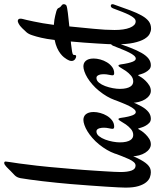

<svg xmlns="http://www.w3.org/2000/svg" viewBox="68 -804 744 920"><g transform="rotate(-90 440.0 -344.0)"><path d="M180.7 -185.1Q183.6 -185.1 185.8 -182.9Q188 -180.7 188 -176.8Q188 -173.3 186.5 -169.9Q176.8 -141.6 167.7 -117.9Q158.7 -94.2 149.9 -74.2Q141.6 -55.2 134 -41.5Q126.5 -27.8 119.4 -18.6Q112.3 -9.3 105.2 -3.7Q98.1 2 90.8 4.4Q83.5 6.8 73.7 6.8Q63 6.8 50.3 2.2Q37.6 -2.4 26.6 -15.6Q15.6 -28.8 8.3 -52.5Q1 -76.2 1 -114.3Q1 -124.5 2.2 -148.9Q3.4 -173.3 5.6 -207.8Q7.8 -242.2 11 -285.6Q14.2 -329.1 18.1 -377.4Q20.5 -407.2 24.2 -442.6Q27.8 -478 31.7 -511.7Q35.6 -545.4 39.6 -573.7Q43.5 -602.1 46.4 -618.2Q49.8 -635.3 59.6 -645Q69.3 -654.8 81.5 -666Q85.9 -670.4 90.8 -675.5Q95.7 -680.7 100.6 -685.1Q105.5 -689.5 110.1 -692.6Q114.7 -695.8 119.1 -695.8Q126 -695.8 126 -689Q126 -683.6 123.5 -669.4Q121.1 -655.3 116.7 -624Q112.3 -592.8 106.2 -539.8Q100.1 -486.8 93.3 -403.8Q91.8 -387.2 89.8 -364.3Q87.9 -341.3 85.9 -315.7Q84 -290 82.3 -263.4Q80.6 -236.8 79.1 -213.1Q77.6 -189.5 76.7 -169.9Q75.7 -150.4 75.7 -138.7Q75.7 -105 82.8 -85.7Q89.8 -66.4 106.4 -66.4Q115.7 -66.4 123 -74.7Q130.4 -83 137.2 -97.4Q144 -111.8 151.4 -131.1Q158.7 -150.4 167.5 -172.9Q169.9 -178.7 173.3 -181.9Q176.8 -185.1 180.7 -185.1Z M442.9 -169.9Q428.2 -126 415.5 -93Q402.8 -60.1 390.1 -37.8Q377.4 -15.6 363 -4.4Q348.6 6.8 331.1 6.8Q318.8 6.8 310.8 -1Q302.7 -8.8 297.4 -18.6Q292 -28.3 289.3 -37.4Q286.6 -46.4 285.6 -49.3Q285.2 -50.3 284.7 -52.2Q284.2 -54.2 283.2 -54.2Q282.2 -54.2 281.5 -52.7Q280.8 -51.3 279.8 -49.8Q278.3 -46.4 272 -37.1Q265.6 -27.8 256.1 -18.1Q246.6 -8.3 234.4 -0.7Q222.2 6.8 208 6.8Q196.8 6.8 186.3 -0.5Q175.8 -7.8 168 -20.3Q160.2 -32.7 155.5 -49.8Q150.9 -66.9 150.9 -86.4Q150.9 -128.9 164.3 -166.3Q177.7 -203.6 208 -241.2Q222.7 -259.3 239 -273.4Q255.4 -287.6 271 -297.1Q286.6 -306.6 301 -311.5Q315.4 -316.4 325.7 -316.4Q332.5 -316.4 339.4 -314Q346.2 -311.5 351.6 -305.7Q356.9 -299.8 360.1 -290.3Q363.3 -280.8 363.3 -267.1Q363.3 -252.4 358.6 -235.4Q354 -218.3 345 -203.4Q335.9 -188.5 322.8 -178.7Q309.6 -168.9 293 -168.9Q282.7 -168.9 282.7 -176.8Q282.7 -182.1 285.4 -194.3Q288.1 -206.5 288.1 -217.8Q288.1 -222.2 287.6 -228.3Q287.1 -234.4 285.2 -240.2Q283.2 -246.1 279.8 -250Q276.4 -253.9 270.5 -253.9Q257.3 -253.9 247.6 -241.7Q237.8 -229.5 231.2 -211.9Q224.6 -194.3 221.2 -175.3Q217.8 -156.2 217.8 -142.6Q217.8 -124 220.7 -111.6Q223.6 -99.1 228.5 -91.6Q233.4 -84 239.7 -80.8Q246.1 -77.6 252.9 -77.6Q269 -77.6 281.7 -88.6Q294.4 -99.6 303.7 -113Q313 -126.5 319.1 -137.5Q325.2 -148.4 329.1 -148.4Q333.5 -148.4 335 -138.2Q337.9 -116.2 341.3 -102.1Q344.7 -87.9 348.1 -79.8Q351.6 -71.8 355.2 -68.6Q358.9 -65.4 362.8 -65.4Q370.1 -65.4 377.4 -74Q384.8 -82.5 392.1 -97.2Q399.4 -111.8 407.2 -131.3Q415 -150.9 423.8 -172.9Q429.2 -185.1 436.5 -185.1Q443.8 -185.1 443.8 -176.3Q443.8 -172.9 442.9 -169.9Z M699.2 -169.9Q684.6 -126 671.9 -93Q659.2 -60.1 646.5 -37.8Q633.8 -15.6 619.4 -4.4Q605 6.8 587.4 6.8Q575.2 6.8 567.1 -1Q559.1 -8.8 553.7 -18.6Q548.3 -28.3 545.7 -37.4Q543 -46.4 542 -49.3Q541.5 -50.3 541 -52.2Q540.5 -54.2 539.6 -54.2Q538.6 -54.2 537.8 -52.7Q537.1 -51.3 536.1 -49.8Q534.7 -46.4 528.3 -37.1Q522 -27.8 512.5 -18.1Q502.9 -8.3 490.7 -0.7Q478.5 6.8 464.4 6.8Q453.1 6.8 442.6 -0.5Q432.1 -7.8 424.3 -20.3Q416.5 -32.7 411.9 -49.8Q407.2 -66.9 407.2 -86.4Q407.2 -128.9 420.7 -166.3Q434.1 -203.6 464.4 -241.2Q479 -259.3 495.4 -273.4Q511.7 -287.6 527.3 -297.1Q543 -306.6 557.4 -311.5Q571.8 -316.4 582 -316.4Q588.9 -316.4 595.7 -314Q602.5 -311.5 607.9 -305.7Q613.3 -299.8 616.5 -290.3Q619.6 -280.8 619.6 -267.1Q619.6 -252.4 615 -235.4Q610.4 -218.3 601.3 -203.4Q592.3 -188.5 579.1 -178.7Q565.9 -168.9 549.3 -168.9Q539.1 -168.9 539.1 -176.8Q539.1 -182.1 541.7 -194.3Q544.4 -206.5 544.4 -217.8Q544.4 -222.2 543.9 -228.3Q543.5 -234.4 541.5 -240.2Q539.6 -246.1 536.1 -250Q532.7 -253.9 526.9 -253.9Q513.7 -253.9 503.9 -241.7Q494.1 -229.5 487.5 -211.9Q481 -194.3 477.5 -175.3Q474.1 -156.2 474.1 -142.6Q474.1 -124 477.1 -111.6Q480 -99.1 484.9 -91.6Q489.7 -84 496.1 -80.8Q502.4 -77.6 509.3 -77.6Q525.4 -77.6 538.1 -88.6Q550.8 -99.6 560.1 -113Q569.3 -126.5 575.4 -137.5Q581.5 -148.4 585.4 -148.4Q589.8 -148.4 591.3 -138.2Q594.2 -116.2 597.7 -102.1Q601.1 -87.9 604.5 -79.8Q607.9 -71.8 611.6 -68.6Q615.2 -65.4 619.1 -65.4Q626.5 -65.4 633.8 -74Q641.1 -82.5 648.4 -97.2Q655.8 -111.8 663.6 -131.3Q671.4 -150.9 680.2 -172.9Q685.5 -185.1 692.9 -185.1Q700.2 -185.1 700.2 -176.3Q700.2 -172.9 699.2 -169.9Z M878.4 -169.9Q862.8 -125 850.3 -91.8Q837.9 -58.6 825.2 -36.4Q812.5 -14.2 797.9 -3.2Q783.2 7.8 762.7 7.8Q751 7.8 737.8 1.2Q724.6 -5.4 713.4 -23.9Q702.1 -42.5 694.8 -75.9Q687.5 -109.4 687.5 -163.1Q687.5 -177.2 688.7 -200.4Q689.9 -223.6 691.7 -252.2Q693.4 -280.8 695.8 -312.7Q698.2 -344.7 701.2 -377Q698.7 -376.5 696.8 -376.2Q694.8 -376 692.4 -376Q666 -373 653.8 -370.8Q641.6 -368.7 639.2 -366.2Q636.7 -364.3 636.7 -361.6Q636.7 -358.9 636.5 -356.7Q636.2 -354.5 635 -352.8Q633.8 -351.1 629.9 -351.1Q627.4 -351.1 623.8 -352.3Q620.1 -353.5 616.5 -356.2Q612.8 -358.9 610.4 -363Q607.9 -367.2 607.9 -373Q607.9 -378.4 610.1 -384.3Q612.3 -390.1 615.7 -395.5Q619.1 -401.4 625.7 -409.7Q632.3 -418 643.3 -426.5Q654.3 -435.1 670.4 -442.4Q686.5 -449.7 708.5 -454.1Q710.9 -474.6 713.6 -490.5Q716.3 -506.3 719.2 -518.8Q722.2 -531.2 724.9 -541.3Q727.5 -551.3 730.5 -559.6Q736.3 -578.6 745.1 -588.6Q753.9 -598.6 765.1 -609.9Q777.3 -622.1 785.9 -626.2Q794.4 -630.4 798.8 -630.9Q803.2 -630.9 806.9 -628.2Q810.5 -625.5 810.5 -618.7Q810.5 -614.7 810.1 -612.1Q809.6 -609.4 809.1 -607.4Q807.6 -602.1 804.4 -588.4Q801.3 -574.7 797.1 -554.9Q793 -535.2 788.6 -510.5Q784.2 -485.8 780.8 -458Q807.1 -456.1 825 -451.4Q842.8 -446.8 846.7 -445.8Q855 -442.9 857.9 -440.4Q860.8 -438 863.3 -432.1Q865.2 -428.2 867.9 -425.8Q870.6 -423.3 873.3 -421.4Q876 -419.4 877.9 -417Q879.9 -414.6 879.9 -410.2Q879.9 -406.2 877.9 -402.6Q876 -398.9 873.5 -397.9Q870.1 -396 860.8 -394.3Q851.6 -392.6 838.4 -390.9Q825.2 -389.2 808.3 -387.5Q791.5 -385.7 773.4 -383.8Q767.6 -323.2 762 -267.1Q756.3 -210.9 756.3 -167Q756.3 -144.5 759 -126Q761.7 -107.4 767.1 -94Q772.5 -80.6 780 -73.2Q787.6 -65.9 797.4 -65.9Q806.2 -65.9 813.5 -74Q820.8 -82 828.1 -96.2Q835.4 -110.4 843 -129.9Q850.6 -149.4 859.4 -172.9Q863.8 -185.1 872.1 -185.1Q879.9 -185.1 879.9 -176.3Q879.9 -174.8 879.4 -172.9Q878.9 -170.9 878.4 -169.9Z"/></g></svg>

Font: Engagement
Style: Regular
Weight: 400
Designer: Astigmatic (AOETI)
Foundry: Astigmatic (AOETI)
Version: Version 1.000